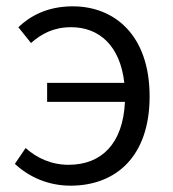

<svg xmlns="http://www.w3.org/2000/svg" viewBox="-20 -574 546 607"><path d="M129 -252H375C369 -120 301 -53 197 -53C141 -53 96 -75 61 -106L27 -56C72 -14 133 13 203 13C347 13 453 -80 453 -269C453 -463 342 -554 210 -554C129 -554 75 -523 38 -488L78 -438C111 -467 149 -488 205 -488C294 -488 360 -429 373 -312H129Z"/></svg>

Font: Noto Sans HK DemiLight
Style: Regular
Weight: 350
Designer: Ryoko NISHIZUKA 西塚涼子 (kana, bopomofo & ideographs); Paul D. Hunt (Latin, Greek & Cyrillic); Sandoll Communications 산돌커뮤니
Foundry: Adobe
Version: Version 2.004;hotconv 1.0.118;makeotfexe 2.5.65603